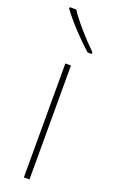

<svg xmlns="http://www.w3.org/2000/svg" viewBox="-151 -800 493 836"><g transform="rotate(20 96.0 -382.5)"><path d="M47 -765H17V-758C51 -711 110 -648 158 -606H177V-614C134 -656 78 -718 47 -765ZM109 0V-528H83V0Z"/></g></svg>

Font: Noto Sans Gujarati UI SemiCondensed Thin
Style: Regular
Weight: 100
Width: 4
Designer: Jelle Bosma - Monotype Design Team, Universal Thirst
Foundry: Monotype Imaging Inc.
Version: Version 2.106